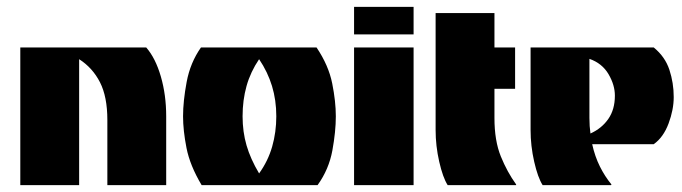

<svg xmlns="http://www.w3.org/2000/svg" viewBox="-20 -538 1983 558"><path d="M39 0V-400H405Q432 -369 447.5 -315.5Q463 -262 463 -200V0H292V-189Q292 -257 270.5 -299Q249 -341 210 -366V0Z M566 0Q532 -57 522 -108Q512 -159 512 -200Q512 -244 522.5 -300Q533 -356 564 -400H900Q935 -348 945.5 -295.5Q956 -243 956 -200Q956 -156 946 -101Q936 -46 903 0ZM733 -34Q759 -70 771 -112Q783 -154 783 -200Q783 -247 770.5 -288Q758 -329 733 -366Q708 -329 696.5 -288Q685 -247 685 -200Q685 -155 696.5 -115.5Q708 -76 733 -34Z M1009 -438V-518H1182V-438ZM1009 0V-400H1182V0Z M1281 0Q1267 -22 1256.5 -68Q1246 -114 1246 -160V-500H1417V-400H1477V-280H1417V-195Q1417 -129 1435.5 -83.5Q1454 -38 1480 -2V0Z M1557 0Q1543 -22 1532.5 -68Q1522 -114 1522 -160V-400H1880Q1913 -373 1925.5 -335Q1938 -297 1938 -256Q1938 -219 1923 -179Q1908 -139 1880 -119H1701Q1709 -83 1723.5 -54Q1738 -25 1757 -2L1756 0ZM1696 -150Q1729 -165 1748 -192.5Q1767 -220 1767 -260Q1767 -291 1748.5 -322.5Q1730 -354 1693 -367V-195Q1693 -171 1696 -150Z"/></svg>

Font: Tac One
Style: Regular
Weight: 400
Designer: Oluseyi Olusanya, David Udoh, Eyiyemi Adegbite, Mirko Velimirović
Version: Version 1.003; ttfautohint (v1.8.4.7-5d5b)